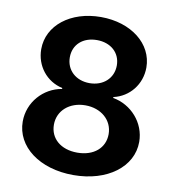

<svg xmlns="http://www.w3.org/2000/svg" viewBox="-83 -811 812 894"><g transform="rotate(10 323.0 -363.5)"><path d="M322.8 9.8C483.4 9.8 598.6 -77.1 598.6 -195.3C598.6 -286.1 529.8 -361.3 443.8 -376V-380.4C518.6 -397 571.3 -462.9 571.3 -542C571.3 -654.3 465.8 -737.3 322.8 -737.3C179.2 -737.3 74.2 -654.3 74.2 -542C74.2 -463.4 126 -397 202.1 -380.4V-376C114.7 -361.3 47.9 -286.1 47.9 -195.3C47.9 -77.1 162.1 9.8 322.8 9.8ZM322.8 -96.2C244.6 -96.2 193.4 -140.6 193.4 -206.1C193.4 -272.5 248 -319.8 322.8 -319.8C397 -319.8 452.1 -272.5 452.1 -206.1C452.1 -140.6 400.4 -96.2 322.8 -96.2ZM322.8 -424.8C257.8 -424.8 211.9 -467.3 211.9 -527.8C211.9 -587.9 256.8 -628.4 322.8 -628.4C388.2 -628.4 434.1 -587.9 434.1 -527.8C434.1 -466.8 387.2 -424.8 322.8 -424.8Z"/></g></svg>

Font: Raveo SemiBold
Style: Regular
Weight: 600
Designer: Jakub Foglar, Rasmus Andersson (Inter)
Foundry: Jakubfoglar.com
Version: Version 1.100;Glyphs 3.2.3 (3260)